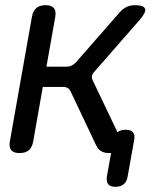

<svg xmlns="http://www.w3.org/2000/svg" viewBox="-20 -580 640 740"><path d="M425 140Q405 140 397 130Q389 120 392 100L417 -40Q421 -60 432.5 -70Q444 -80 464 -80Q484 -80 492.5 -70Q501 -60 497 -40L472 100Q469 120 457 130Q445 140 425 140ZM55 10Q33 10 23.5 -1Q14 -12 18 -35L103 -515Q107 -538 120 -549Q133 -560 156 -560Q178 -560 187.5 -549Q197 -538 193 -515L159 -323H237Q247 -323 255.5 -327Q264 -331 272 -339L441 -532Q453 -546 467.5 -553Q482 -560 500 -560Q534 -560 539 -546.5Q544 -533 519 -504L344 -304Q336 -296 334.5 -287.5Q333 -279 337 -271L443 -49Q457 -20 446.5 -5Q436 10 400 10Q383 10 370.5 3Q358 -4 351 -19L252 -228Q248 -236 241 -240.5Q234 -245 224 -245H145L108 -35Q104 -12 91 -1Q78 10 55 10Z"/></svg>

Font: Maple Mono
Style: Italic
Weight: 400
Italic angle: -10°
Monospace: yes
Designer: subframe7536
Version: Version 7.300